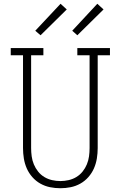

<svg xmlns="http://www.w3.org/2000/svg" viewBox="-20 -990 640 1018"><path d="M300 8Q272 8 245 2.5Q218 -3 194 -16.5Q170 -30 151.5 -51Q133 -72 122 -97Q111 -122 106.5 -149.5Q102 -177 102 -205V-697H37V-735H210V-697H145V-205Q145 -183 148 -161Q151 -139 159.5 -118.5Q168 -98 182 -80.5Q196 -63 215 -51.5Q234 -40 256 -35Q278 -30 300 -30Q322 -30 344 -35Q366 -40 385 -51.5Q404 -63 418 -80.5Q432 -98 440.5 -118.5Q449 -139 452 -161Q455 -183 455 -205V-697H390V-735H563V-697H498V-205Q498 -177 493.5 -149.5Q489 -122 478 -97Q467 -72 448.5 -51Q430 -30 406 -16.5Q382 -3 355 2.5Q328 8 300 8ZM390 -803 363 -827 496 -970 529 -940ZM195 -803 167 -827 301 -970 334 -940Z"/></svg>

Font: Iosevka Etoile Extralight
Style: Regular
Weight: 200
Designer: Belleve Invis
Foundry: Belleve Invis
Version: Version 22.1.2; ttfautohint (v1.8.4)